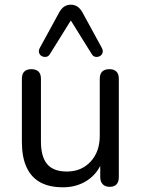

<svg xmlns="http://www.w3.org/2000/svg" viewBox="-20 -787 601 816"><path d="M248 9Q189 9 150.5 -12.5Q112 -34 92.5 -77Q73 -120 73 -184V-452Q73 -473 83.5 -483Q94 -493 113 -493Q133 -493 143.5 -483Q154 -473 154 -452V-185Q154 -121 180.5 -89.5Q207 -58 264 -58Q326 -58 365 -100Q404 -142 404 -210V-452Q404 -473 414.5 -483Q425 -493 445 -493Q464 -493 474.5 -483Q485 -473 485 -452V-35Q485 7 446 7Q427 7 416.5 -4Q406 -15 406 -35V-126L419 -112Q399 -53 353.5 -22Q308 9 248 9ZM413 -583Q419 -571 415.5 -561.5Q412 -552 403.5 -548Q395 -544 385.5 -545.5Q376 -547 370 -557L281 -700L192 -557Q186 -547 176.5 -545.5Q167 -544 158.5 -548Q150 -552 146.5 -561.5Q143 -571 149 -583L232 -735Q241 -751 253 -759Q265 -767 281 -767Q297 -767 309 -759Q321 -751 330 -735Z"/></svg>

Font: Nunito ExtraLight
Style: Regular
Weight: 400
Version: Version 3.602